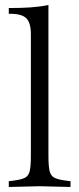

<svg xmlns="http://www.w3.org/2000/svg" viewBox="-20 -742 316 765"><path d="M15 3V-20L31 -22Q64 -26 79 -33.5Q94 -41 98.5 -61Q103 -81 103 -121V-606Q103 -651 85 -669Q67 -687 22 -687H15V-710Q65 -710 101.5 -712.5Q138 -715 173 -722V-121Q173 -81 177.5 -61Q182 -41 197.5 -33.5Q213 -26 245 -22L261 -20V3L138 0Z"/></svg>

Font: Baskervville
Style: Regular
Weight: 400
Designer: Alexis Faudot, Rémi Forte, Morgane Pierson, Rafael Ribas, Tanguy Vanlaeys, Rosalie Wagner, Thomas Huot-Marchand
Foundry: ANRT
Version: Version 1.100